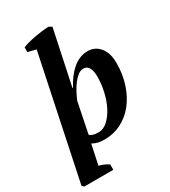

<svg xmlns="http://www.w3.org/2000/svg" viewBox="-245 -872 1046 1182"><g transform="rotate(-30 277.5 -281.0)"><path d="M135 133Q152 136 170.5 144.5Q189 153 202 162V200H-4L-17 187L164 -678L106 -692V-726Q122 -733 147 -739.5Q172 -746 199 -751Q226 -756 252 -759Q278 -762 298 -762L318 -750L236 -362H240Q256 -393 276.5 -420.5Q297 -448 320.5 -468.5Q344 -489 371.5 -500.5Q399 -512 430 -512Q481 -512 514.5 -472Q548 -432 548 -360Q548 -279 525 -210.5Q502 -142 462.5 -92.5Q423 -43 368.5 -15.5Q314 12 251 12Q222 12 203.5 7.5Q185 3 165 -8ZM353 -432Q332 -432 312.5 -416.5Q293 -401 276 -378Q259 -355 245 -328Q231 -301 222 -279L178 -62Q191 -53 203.5 -49Q216 -45 240 -45Q274 -45 304 -72Q334 -99 356.5 -142Q379 -185 391.5 -239Q404 -293 404 -346Q404 -388 391 -410Q378 -432 353 -432Z"/></g></svg>

Font: PT Serif
Style: Bold Italic
Weight: 700
Italic angle: -12°
Designer: A.Korolkova, O.Umpeleva, V.Yefimov
Foundry: ParaType Ltd
Version: Version 1.000W OFL